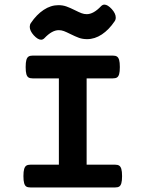

<svg xmlns="http://www.w3.org/2000/svg" viewBox="-20 -824 640 844"><path d="M310.1 -778.8Q327.6 -770 338.6 -765.9Q349.6 -761.7 361.3 -761.7Q391.1 -761.7 424.3 -796.9Q431.2 -803.7 439 -803.7Q453.1 -803.7 471.2 -784.2Q488.8 -764.6 488.8 -747.1Q488.8 -737.3 483.9 -730.5Q459 -693.4 427.7 -672.6Q396.5 -651.9 362.8 -651.9Q343.3 -651.9 327.1 -657.7Q311 -663.6 289.6 -674.3Q272 -683.1 261 -687.3Q250 -691.4 238.3 -691.4Q208.5 -691.4 175.3 -656.2Q168.5 -649.4 160.6 -649.4Q146.5 -649.4 128.4 -668.9Q110.8 -688.5 110.8 -706.1Q110.8 -715.8 115.7 -722.7Q140.6 -759.8 171.9 -780.5Q203.1 -801.3 236.8 -801.3Q256.3 -801.3 272.5 -795.4Q288.6 -789.6 310.1 -778.8ZM506.8 -529.3Q506.8 -508.8 503.7 -498Q500.5 -487.3 494.1 -483.4Q487.8 -479.5 476.1 -479.5H360.8V-100.1H485.8Q497.6 -100.1 503.9 -95.9Q510.3 -91.8 513.4 -81.1Q516.6 -70.3 516.6 -49.8Q516.6 -29.3 513.4 -18.6Q510.3 -7.8 503.9 -3.9Q497.6 0 485.8 0H113.8Q102.1 0 95.7 -3.9Q89.4 -7.8 86.2 -18.6Q83 -29.3 83 -49.8Q83 -70.3 86.2 -81.1Q89.4 -91.8 95.7 -95.9Q102.1 -100.1 113.8 -100.1H238.8V-479.5H123.5Q111.8 -479.5 105.5 -483.4Q99.1 -487.3 95.9 -498Q92.8 -508.8 92.8 -529.3Q92.8 -549.8 95.9 -560.5Q99.1 -571.3 105.5 -575.4Q111.8 -579.6 123.5 -579.6H476.1Q487.8 -579.6 494.1 -575.4Q500.5 -571.3 503.7 -560.5Q506.8 -549.8 506.8 -529.3Z"/></svg>

Font: Courier Prime
Style: Bold
Weight: 700
Designer: Alan Dague-Greene, Quote-Unquote Apps
Foundry: Quote-Unquote Apps
Version: Version 3.018